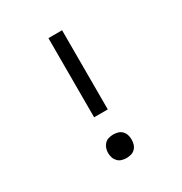

<svg xmlns="http://www.w3.org/2000/svg" viewBox="-173 -863 946 998"><g transform="rotate(-30 300.0 -363.5)"><path d="M259 -260V-735H341V-260ZM300 8Q286 8 272 4Q258 0 248 -10.5Q238 -21 233.5 -34.5Q229 -48 229 -63Q229 -77 233.5 -90.5Q238 -104 248 -114.5Q258 -125 272 -129Q286 -133 300 -133Q314 -133 328 -129Q342 -125 352 -114.5Q362 -104 366 -90.5Q370 -77 370 -63Q370 -48 366 -34.5Q362 -21 352 -10.5Q342 0 328 4Q314 8 300 8Z"/></g></svg>

Font: Iosevka Extended
Style: Regular
Weight: 400
Width: 7
Monospace: yes
Designer: Belleve Invis
Foundry: Belleve Invis
Version: Version 32.5.0; ttfautohint (v1.8.4)